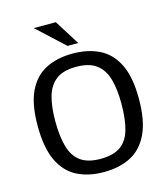

<svg xmlns="http://www.w3.org/2000/svg" viewBox="-134 -1040 1012 1156"><g transform="rotate(-15 371.5 -461.5)"><path d="M370.1 11.7Q274.4 11.7 203.9 -24.4Q133.3 -60.5 94.5 -142.1Q55.7 -223.6 55.7 -361.3Q55.7 -496.1 95 -576.2Q134.3 -656.2 205.1 -691.4Q275.9 -726.6 370.6 -726.6Q465.8 -726.6 536.9 -691.4Q607.9 -656.2 647.5 -576.2Q687 -496.1 687 -361.8Q687 -225.6 648.4 -143.8Q609.9 -62 539.1 -25.1Q468.3 11.7 370.1 11.7ZM370.6 -70.3Q449.7 -70.3 494.9 -101.3Q540 -132.3 558.8 -196.8Q577.6 -261.2 577.6 -360.8Q577.6 -449.2 559.8 -512.5Q542 -575.7 497.1 -609.9Q452.1 -644 370.6 -644Q289.6 -644 245.1 -609.6Q200.7 -575.2 183.1 -512Q165.5 -448.7 165.5 -361.3Q165.5 -262.7 184.6 -198.2Q203.6 -133.8 248.5 -102.1Q293.5 -70.3 370.6 -70.3ZM354.5 -778.8 185.5 -935.1H322.8L421.4 -778.8Z"/></g></svg>

Font: Pontano Sans SemiBold
Style: Regular
Weight: 600
Designer: Vernon Adams
Foundry: Vernon Adams
Version: Version 2.001